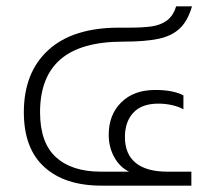

<svg xmlns="http://www.w3.org/2000/svg" viewBox="-20 -584 663 604"><path d="M55 -231Q55 -356 132 -426.5Q209 -497 354 -497H386Q430 -497 457.5 -501Q485 -505 505 -519.5Q525 -534 534 -564H584Q571 -519 546 -495Q521 -471 479 -462Q437 -453 367 -453Q235 -453 170.5 -397.5Q106 -342 106 -231Q106 -135 156 -89.5Q206 -44 297 -44H386Q357 -58 339.5 -89.5Q322 -121 322 -160Q322 -223 361.5 -262Q401 -301 468 -301Q525 -301 557 -284V-240Q544 -248 522.5 -253Q501 -258 478 -258Q426 -258 399.5 -229.5Q373 -201 373 -153Q373 -99 407 -71.5Q441 -44 506 -44H582V0H299Q184 0 119.5 -58.5Q55 -117 55 -231Z"/></svg>

Font: Prompt ExtraLight
Style: Regular
Weight: 275
Designer: Katatrad Team
Foundry: CadsonDemak
Version: Version 1.000